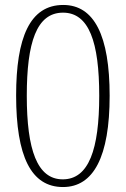

<svg xmlns="http://www.w3.org/2000/svg" viewBox="-20 -744 508 774"><path d="M234 10C357 10 422 -112 422 -358C422 -600 360 -724 235 -724C100 -724 45 -592 45 -359C45 -114 105 10 234 10ZM233 -21C130 -21 88 -140 88 -358C88 -572 127 -693 234 -693C339 -693 380 -574 380 -358C380 -142 338 -21 233 -21Z"/></svg>

Font: Noto Serif Thai Condensed ExtraLight
Style: Regular
Weight: 200
Width: 3
Designer: Monotype Design Team
Foundry: Monotype Imaging Inc.
Version: Version 2.002